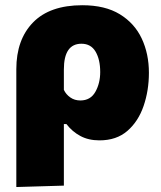

<svg xmlns="http://www.w3.org/2000/svg" viewBox="-20 -536 630 753"><path d="M44 197.5V-264.5Q44 -381 109.8 -448.2Q175.5 -515.5 303 -515.5Q392 -515.5 449.8 -480.2Q507.5 -445 535.8 -385Q564 -325 564 -250.5Q564 -181 543.2 -120.5Q522.5 -60 479.8 -22.8Q437 14.5 370 14.5Q327 14.5 295 -2.8Q263 -20 240.5 -49.5H230.5V192ZM295 -142Q335 -142 354 -175.8Q373 -209.5 373 -253.5Q373 -302.5 354.8 -333.5Q336.5 -364.5 299.5 -364.5Q230.5 -364.5 230.5 -263.5V-183.5Q239 -165.5 255.8 -153.8Q272.5 -142 295 -142Z"/></svg>

Font: Heraclito ExtraBold
Style: Regular
Weight: 800
Designer: Kostas Bartsokas (font) & Cristiano Sobral (main changes)
Foundry: Kostas Bartsokas (font) & Cristiano Sobral (main changes)
Version: Version 1.00;July 8, 2020;FontCreator 13.0.0.2655 64-bit